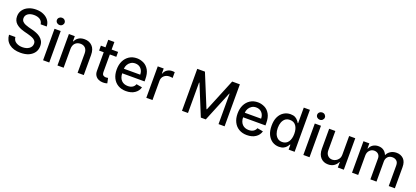

<svg xmlns="http://www.w3.org/2000/svg" viewBox="50 -1935 6777 3125"><g transform="rotate(20 3439.0 -372.0)"><path d="M430 -615Q388 -642 326 -642Q260 -642 219 -612Q180 -582 180 -535Q180 -501 201 -478Q223 -456 253 -444Q286 -431 312 -424L383 -406Q418 -397 455 -382Q496 -365 522 -344Q554 -319 573 -285Q592 -251 592 -201Q592 -138 561 -91Q528 -43 469 -15Q409 12 323 12Q201 12 129 -45Q57 -102 51 -201H161Q167 -141 213 -113Q260 -84 322 -84Q392 -84 438 -116Q484 -150 484 -202Q484 -235 465 -255Q447 -276 416 -289Q384 -303 346 -313L260 -336Q171 -360 121 -406Q71 -453 71 -528Q71 -592 105 -638Q139 -686 197 -711Q253 -737 328 -737Q404 -737 459 -711Q516 -685 548 -640Q580 -596 582 -536H477Q471 -586 430 -615Z M821 -545V0H714V-545ZM721 -648Q701 -667 701 -693Q701 -719 721 -738Q741 -756 768 -756Q796 -756 815 -738Q835 -718 835 -693Q835 -668 815 -648Q796 -630 768 -630Q741 -630 721 -648Z M963 0V-545H1065V-457H1072Q1092 -501 1131 -526Q1172 -553 1233 -553Q1317 -553 1368 -500Q1419 -449 1419 -347V0H1312V-334Q1312 -394 1282 -427Q1250 -461 1197 -461Q1141 -461 1105 -425Q1070 -388 1070 -324V0Z M1703 -460V-160Q1703 -115 1723 -101Q1743 -87 1768 -87Q1777 -87 1791 -89L1806 -92L1825 -4Q1810 1 1798 3Q1782 7 1749 7Q1711 7 1678 -8Q1642 -22 1619 -56Q1597 -88 1597 -138V-460H1517V-545H1597V-676H1703V-545H1815V-460Z M2012 -24Q1954 -58 1922 -122Q1891 -184 1891 -269Q1891 -354 1922 -417Q1953 -480 2010 -517Q2067 -553 2143 -553Q2202 -553 2260 -525Q2315 -498 2350 -437Q2384 -378 2384 -278V-241H1997Q1998 -163 2041 -119Q2083 -77 2152 -77Q2198 -77 2230 -96Q2263 -116 2277 -154L2378 -136Q2360 -69 2300 -29Q2241 11 2150 11Q2071 11 2012 -24ZM2243 -424Q2205 -465 2144 -465Q2101 -465 2069 -445Q2035 -423 2018 -392Q1999 -359 1997 -320H2280Q2280 -383 2243 -424Z M2605 -545V-459H2611Q2626 -503 2663 -528Q2703 -554 2749 -554L2773 -553Q2779 -552 2784 -552Q2789 -552 2794 -551V-450L2772 -454Q2750 -456 2739 -456Q2683 -456 2645 -421Q2609 -387 2609 -333V0H2502V-545Z M3485 -162H3493L3725 -727H3858V0H3753V-526H3747L3532 -1H3446L3231 -527H3224V0H3120V-727H3253Z M4106 -24Q4048 -58 4016 -122Q3985 -184 3985 -269Q3985 -354 4016 -417Q4047 -480 4104 -517Q4161 -553 4237 -553Q4296 -553 4354 -525Q4409 -498 4444 -437Q4478 -378 4478 -278V-241H4091Q4092 -163 4135 -119Q4177 -77 4246 -77Q4292 -77 4324 -96Q4357 -116 4371 -154L4472 -136Q4454 -69 4394 -29Q4335 11 4244 11Q4165 11 4106 -24ZM4337 -424Q4299 -465 4238 -465Q4195 -465 4163 -445Q4129 -423 4112 -392Q4093 -359 4091 -320H4374Q4374 -383 4337 -424Z M4683 -23Q4632 -58 4602 -120Q4573 -181 4573 -272Q4573 -362 4602 -423Q4632 -486 4684 -519Q4737 -553 4801 -553Q4851 -553 4883 -536Q4915 -518 4931 -496Q4947 -478 4958 -457H4965V-727H5071V0H4967V-85H4958Q4950 -68 4931 -45Q4914 -23 4882 -6Q4850 11 4801 11Q4736 11 4683 -23ZM4930 -133Q4966 -187 4966 -273Q4966 -359 4930 -410Q4894 -462 4824 -462Q4776 -462 4744 -438Q4713 -413 4696 -370Q4680 -328 4680 -273Q4680 -216 4696 -174Q4713 -130 4745 -105Q4776 -80 4824 -80Q4892 -80 4930 -133Z M5329 -545V0H5222V-545ZM5229 -648Q5209 -667 5209 -693Q5209 -719 5229 -738Q5249 -756 5276 -756Q5304 -756 5323 -738Q5343 -718 5343 -693Q5343 -668 5323 -648Q5304 -630 5276 -630Q5249 -630 5229 -648Z M5923 -545V0H5819V-94H5813Q5795 -51 5753 -22Q5712 7 5650 7Q5571 7 5522 -45Q5471 -98 5471 -199V-545H5578V-211Q5578 -156 5608 -123Q5639 -89 5689 -89Q5718 -89 5748 -104Q5777 -119 5798 -150Q5817 -179 5817 -226V-545Z M6167 -545V-457H6174Q6190 -501 6230 -527Q6270 -553 6322 -553Q6377 -553 6414 -527Q6451 -502 6469 -457H6475Q6494 -500 6537 -526Q6579 -553 6639 -553Q6711 -553 6760 -506Q6807 -459 6807 -366V0H6701V-356Q6701 -412 6671 -436Q6642 -461 6598 -461Q6547 -461 6518 -429Q6489 -397 6489 -348V0H6383V-363Q6383 -407 6356 -434Q6328 -461 6283 -461Q6238 -461 6205 -426Q6172 -392 6172 -336V0H6065V-545Z"/></g></svg>

Font: Sinter Medium
Style: Regular
Weight: 500
Foundry: Adobe & rsms
Version: Version 1.000